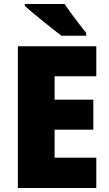

<svg xmlns="http://www.w3.org/2000/svg" viewBox="-20 -947 550 967"><path d="M465 0H70V-714H465V-563H255V-445H450V-294H255V-153H465ZM305 -927Q319 -906 339.5 -878Q360 -850 380.5 -824Q401 -798 414 -781V-767H290Q273 -779 248 -799Q223 -819 195.5 -841Q168 -863 144 -883.5Q120 -904 105 -917V-927Z"/></svg>

Font: Noto Sans Gurmukhi SemiCondensed Black
Style: Regular
Weight: 900
Width: 4
Designer: Jelle Bosma - Monotype Design Team
Foundry: Monotype Imaging Inc.
Version: Version 2.004; ttfautohint (v1.8.4.7-5d5b)